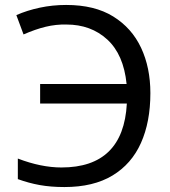

<svg xmlns="http://www.w3.org/2000/svg" viewBox="-20 -745 687 775"><path d="M240 10Q185 10 140.5 2Q96 -6 52 -22V-105Q146 -69 228 -69Q478 -69 492 -327H142V-406H491Q479 -525 413 -585.5Q347 -646 248 -646Q206 -647 164.5 -637Q123 -627 75 -606L46 -684Q89 -703 140.5 -714Q192 -725 247 -725Q362 -725 437 -678.5Q512 -632 549.5 -552Q587 -472 587 -369Q587 -253 549 -168Q511 -83 434 -36.5Q357 10 240 10Z"/></svg>

Font: Noto Sans Historical
Style: Regular
Weight: 400
Designer: Monotype Design Team
Foundry: Monotype Imaging Inc.
Version: Version 2.013; ttfautohint (v1.8.4.7-5d5b)